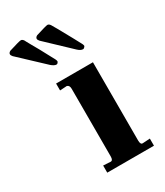

<svg xmlns="http://www.w3.org/2000/svg" viewBox="-251 -723 682 794"><g transform="rotate(-30 89.5 -326.5)"><path d="M20 0V-34L55 -32Q66 -32 66 -51V-374Q66 -391 54 -394L21 -392V-425H197V-51Q197 -41 200 -36Q203 -31 210 -32L243 -34V0ZM189 -492Q178 -492 165 -504Q52 -611 50 -613Q44 -620 44 -625Q44 -632 53 -637Q104 -653 111 -653Q118 -653 124 -644Q129 -637 175 -553L197 -512Q200 -506 200 -501Q194 -492 189 -492ZM62 -492Q52 -492 38 -504L-78 -613Q-84 -620 -84 -625Q-84 -632 -75 -637Q-24 -653 -16 -653Q-9 -653 -3 -644L0 -638Q4 -631 13 -614.5Q22 -598 32 -581L69 -512Q72 -506 72 -501Q68 -492 62 -492Z"/></g></svg>

Font: UnnaBold
Style: Bold
Weight: 700
Designer: Jorge de Buen Unna
Foundry: Omnibus-Type
Version: Version 2.008;hotconv 1.0.109;makeotfexe 2.5.65596